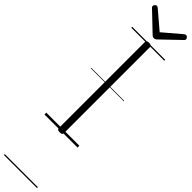

<svg xmlns="http://www.w3.org/2000/svg" viewBox="-555 -1112 1467 1467"><g transform="rotate(45 178.5 -378.5)"><path d="M178 14Q164 14 157.5 9.5Q151 5 151 -5V-934Q151 -944 157.5 -948.5Q164 -953 178 -953Q192 -953 199 -948.5Q206 -944 206 -934V-5Q206 5 199.5 9.5Q193 14 178 14ZM336 -1195Q344 -1195 351.5 -1187.5Q359 -1180 359 -1171Q359 -1168 358 -1165Q357 -1162 353 -1158L204 -1015Q198 -1010 193 -1006.5Q188 -1003 178 -1003Q169 -1003 164 -1006.5Q159 -1010 154 -1015L3 -1159Q0 -1163 -1 -1166Q-2 -1169 -2 -1171Q-2 -1180 5.5 -1187.5Q13 -1195 20 -1195Q25 -1195 29 -1192.5Q33 -1190 37 -1187L178 -1067L319 -1187Q324 -1190 327.5 -1192.5Q331 -1195 336 -1195ZM0 428H357V438H0ZM0 -20H357V0H0ZM0 -505H357V-500H0ZM0 -948H357V-938H0Z"/></g></svg>

Font: Playwrite US Modern Guides
Style: Regular
Weight: 400
Designer: Veronika Burian, José Scaglione
Foundry: TypeTogether
Version: Version 1.003